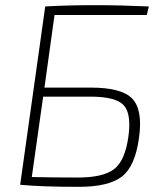

<svg xmlns="http://www.w3.org/2000/svg" viewBox="-20 -715 632 743"><path d="M191 -657 152 -376H332Q452 -376 492.5 -332.5Q533 -289 518 -182Q503 -71 451.5 -31.5Q400 8 285 8Q140 8 58 0L155 -690Q237 -695 354 -695Q443 -695 556 -690L548 -657ZM147 -341 103 -30Q179 -28 282 -28Q379 -28 421.5 -60.5Q464 -93 477 -187Q489 -275 458.5 -308Q428 -341 330 -341Z"/></svg>

Font: Exo 2.0 Extra Light
Style: Italic
Weight: 250
Italic angle: -8°
Designer: Natanael Gama
Version: Version 1.001;PS 001.001;hotconv 1.0.70;makeotf.lib2.5.58329